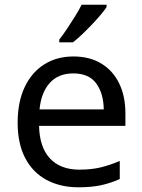

<svg xmlns="http://www.w3.org/2000/svg" viewBox="-20 -786 604 816"><path d="M292 -546Q361 -546 410.5 -516Q460 -486 486.5 -431.5Q513 -377 513 -304V-251H146Q148 -160 192.5 -112.5Q237 -65 317 -65Q368 -65 407.5 -74.5Q447 -84 489 -102V-25Q448 -7 408 1.5Q368 10 313 10Q237 10 178.5 -21Q120 -52 87.5 -113.5Q55 -175 55 -264Q55 -352 84.5 -415Q114 -478 167.5 -512Q221 -546 292 -546ZM291 -474Q228 -474 191.5 -433.5Q155 -393 148 -321H421Q420 -389 389 -431.5Q358 -474 291 -474ZM433 -756Q424 -742 407 -722Q390 -702 369.5 -680.5Q349 -659 328.5 -639.5Q308 -620 290 -606H232V-618Q247 -637 264.5 -663Q282 -689 299 -716.5Q316 -744 327 -766H433Z"/></svg>

Font: Noto Sans Gunjala Gondi
Style: Regular
Weight: 400
Designer: Ek Type
Foundry: Ek Type
Version: Version 1.004